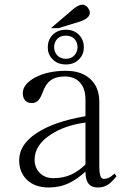

<svg xmlns="http://www.w3.org/2000/svg" viewBox="-20 -789 540 826"><path d="M199.2 -668H231.4L324.2 -696.3Q350.6 -705.1 361.3 -718.8Q374 -737.3 355.5 -758.8Q339.8 -775.4 317.4 -764.6Q303.7 -758.8 278.3 -735.4ZM263.7 -635.7Q287.1 -635.7 300.8 -621.1Q313.5 -606.4 313.5 -585.9Q313.5 -566.4 300.8 -551.8Q287.1 -536.1 263.7 -536.1Q239.3 -536.1 225.6 -551.8Q212.9 -566.4 212.9 -585.9Q212.9 -606.4 225.6 -621.1Q239.3 -635.7 263.7 -635.7ZM263.7 -661.1Q226.6 -661.1 205.1 -637.7Q185.5 -616.2 185.5 -585Q185.5 -555.7 205.1 -535.2Q226.6 -511.7 263.7 -511.7Q299.8 -511.7 321.3 -535.2Q340.8 -555.7 340.8 -585Q340.8 -616.2 321.3 -637.7Q299.8 -661.1 263.7 -661.1ZM481.4 -31.2 472.7 -42Q459 -29.3 446.3 -23.4Q437.5 -19.5 426.8 -19.5Q415 -19.5 411.1 -35.2Q407.2 -48.8 407.2 -73.2V-350.6Q407.2 -415 367.2 -450.2Q329.1 -484.4 263.7 -484.4Q186.5 -484.4 131.8 -456.1Q78.1 -426.8 78.1 -388.7Q78.1 -368.2 87.9 -357.4Q97.7 -345.7 117.2 -345.7Q134.8 -345.7 146.5 -359.4Q154.3 -368.2 162.1 -387.7Q174.8 -426.8 198.2 -443.4Q220.7 -460 258.8 -460Q301.8 -460 325.2 -432.6Q347.7 -407.2 347.7 -360.4V-289.1Q210.9 -265.6 136.7 -215.8Q62.5 -167 62.5 -99.6Q62.5 -48.8 94.7 -16.6Q128.9 17.6 190.4 17.6Q237.3 17.6 278.3 -2Q312.5 -18.6 347.7 -50.8Q347.7 -20.5 357.4 -3.9Q370.1 17.6 401.4 17.6Q427.7 17.6 448.2 2.9Q462.9 -7.8 481.4 -31.2ZM347.7 -261.7V-81.1Q314.5 -49.8 284.2 -37.1Q252 -22.5 209 -22.5Q173.8 -22.5 151.4 -44.9Q128.9 -67.4 128.9 -101.6Q128.9 -165 198.2 -210Q258.8 -250 347.7 -261.7Z"/></svg>

Font: Batang
Style: Regular
Weight: 400
Version: Version 2.21